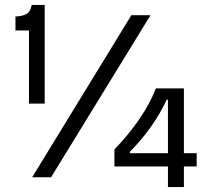

<svg xmlns="http://www.w3.org/2000/svg" viewBox="-20 -722 877 782"><path d="M98 -300V-598H43V-655Q68 -655 86 -664Q104 -673 109 -702H162V-300ZM111 0 515 -660H593L188 0ZM446 -44V-113Q507 -177 549 -239Q591 -301 615 -362H729V-98H781V-44H729V40H664V-44ZM509 -98H664V-316H659Q632 -258 593.5 -204Q555 -150 509 -104Z"/></svg>

Font: Bricolage Grotesque 12pt Light
Style: Regular
Weight: 300
Designer: Mathieu Triay
Foundry: Atelier Triay
Version: Version 1.001; ttfautohint (v1.8.4.7-5d5b);gftools[0.9.33.de